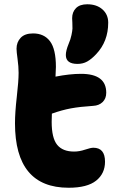

<svg xmlns="http://www.w3.org/2000/svg" viewBox="-20 -902 543 907"><path d="M346.2 -600.1Q291 -600.1 291 -642.1Q291 -662.6 304.2 -694.8Q313.5 -716.3 317.6 -736.3Q321.8 -756.3 322.3 -766.8Q322.8 -777.3 321.8 -794.2Q320.8 -811 320.8 -815.9Q320.8 -845.2 338.9 -863.5Q356.9 -881.8 392.1 -881.8Q436.5 -881.8 463.9 -857.7Q491.2 -833.5 491.2 -794.9Q491.2 -706.1 434.1 -646Q412.1 -622.6 391.8 -611.3Q371.6 -600.1 346.2 -600.1ZM304.2 -15.1Q50.8 -15.1 50.8 -319.8Q50.8 -370.1 59.3 -444.3Q67.9 -518.6 67.9 -558.1Q67.9 -587.4 63 -622.8Q58.1 -658.2 58.1 -671.9Q58.1 -702.6 77.6 -723.4Q97.2 -744.1 136.2 -744.1Q188.5 -744.1 216.3 -707Q244.1 -669.9 244.1 -585.9Q244.1 -572.3 242.2 -540Q309.6 -553.2 362.8 -553.2Q481.9 -553.2 481.9 -463.9Q481.9 -436.5 464.8 -419.9Q447.8 -403.3 419.9 -401.9Q357.4 -397.9 315.2 -390.1Q272.9 -382.3 225.1 -365.2Q224.1 -352.1 224.1 -326.2Q224.1 -250 250 -218Q275.9 -186 330.1 -186Q355 -186 381.8 -195.1Q408.7 -204.1 420.9 -204.1Q476.1 -204.1 476.1 -138.2Q476.1 -82 434.1 -48.6Q392.1 -15.1 304.2 -15.1Z"/></svg>

Font: Shantell Sans Bouncy
Style: Regular
Weight: 800
Designer: Stephen Nixon, Anya Danilova, Shantell Martin
Foundry: Arrow Type
Version: Version 1.006;[9816181b4]